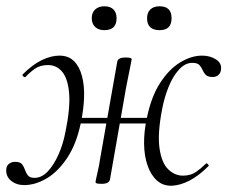

<svg xmlns="http://www.w3.org/2000/svg" viewBox="-35 -577 724 611"><path d="M42 12Q17 12 0 -2Q-17 -16 -15 -39Q-14 -50 -6 -56Q2 -62 13 -62Q29 -62 35 -54.5Q41 -47 44.5 -36.5Q48 -26 54 -18.5Q60 -11 75 -11Q98 -11 117.5 -32Q137 -53 151.5 -86Q166 -119 173 -156Q189 -233 185 -280Q181 -327 163 -348.5Q145 -370 118 -370Q93 -370 76.5 -358.5Q60 -347 46 -332Q43 -330 39 -334Q35 -338 37 -340Q69 -372 98.5 -386Q128 -400 154 -400Q183 -400 200.5 -382.5Q218 -365 226 -334.5Q234 -304 232.5 -265.5Q231 -227 222 -185Q208 -118 178.5 -74Q149 -30 113 -9Q77 12 42 12ZM289 8Q276 8 272.5 6.5Q269 5 269 2Q269 -1 275 -26.5Q281 -52 284 -74L338 -380Q340 -394 364 -394Q377 -394 380.5 -392.5Q384 -391 384 -388Q384 -386 380.5 -369.5Q377 -353 373 -332.5Q369 -312 366 -297L315 -6Q312 8 289 8ZM180 -184 184 -202H473L469 -184ZM512 14Q484 15 464.5 -2.5Q445 -20 434.5 -50.5Q424 -81 423.5 -119.5Q423 -158 432 -200Q446 -269 474.5 -313Q503 -357 538.5 -378.5Q574 -400 608 -400Q634 -400 653 -387.5Q672 -375 668 -353Q666 -343 659 -337.5Q652 -332 642 -332Q626 -332 619.5 -339Q613 -346 609.5 -354.5Q606 -363 599.5 -370Q593 -377 577 -377Q554 -377 534.5 -355.5Q515 -334 501.5 -300.5Q488 -267 481 -230Q466 -153 472.5 -106Q479 -59 500 -38.5Q521 -18 547 -18Q572 -18 589 -30Q606 -42 620 -56Q622 -59 626.5 -54.5Q631 -50 628 -48Q597 -17 567.5 -2Q538 13 512 14ZM297 -481Q279 -481 268 -491Q257 -501 257 -519Q257 -537 268 -547Q279 -557 297 -557Q316 -557 326 -547Q336 -537 336 -519Q336 -481 297 -481ZM473 -481Q433 -481 433 -519Q433 -537 443.5 -547Q454 -557 473 -557Q511 -557 511 -519Q511 -481 473 -481Z"/></svg>

Font: Cormorant Light
Style: Italic
Weight: 300
Italic angle: -10°
Designer: Christian Thalmann (Catharsis Fonts)
Foundry: Catharsis Fonts
Version: Version 4.000